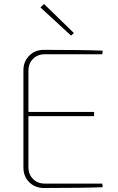

<svg xmlns="http://www.w3.org/2000/svg" viewBox="-20 -939 591 959"><path d="M335 -761 182 -902 200 -919 349 -774ZM491 -22 493 -4Q395 0 199 0Q155 0 126 -29Q97 -58 97 -102V-588Q97 -632 126 -661Q155 -690 199 -690Q395 -690 493 -686L491 -668H204Q168 -668 145 -645Q122 -622 122 -586V-380H450V-359H122V-104Q122 -68 145 -45Q168 -22 204 -22Z"/></svg>

Font: Exo 2.0 Thin
Style: Regular
Weight: 250
Designer: Natanael Gama
Version: Version 1.001;PS 001.001;hotconv 1.0.70;makeotf.lib2.5.58329